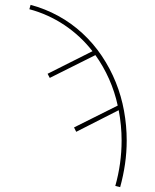

<svg xmlns="http://www.w3.org/2000/svg" viewBox="-20 -548 640 791"><path d="M475 223 455 218Q468 172 474.5 125Q481 78 481 31Q481 0 478 -31.5Q475 -63 469 -94L294 -5L285 -23L465 -113Q453 -169 429.5 -222Q406 -275 373 -321L185 -227L176 -244L361 -337Q337 -368 307.5 -395.5Q278 -423 245 -445Q212 -467 175.5 -483.5Q139 -500 101 -510L106 -528Q166 -512 220 -482.5Q274 -453 319.5 -411Q365 -369 399.5 -317.5Q434 -266 457 -209Q480 -152 491 -91Q502 -30 502 31Q502 80 495 128Q488 176 475 223Z"/></svg>

Font: Iosevka HT Thin Extended
Style: Regular
Weight: 100
Width: 7
Monospace: yes
Designer: Belleve Invis
Foundry: Belleve Invis
Version: Version 32.3.0; ttfautohint (v1.8.4)